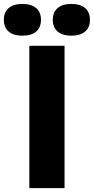

<svg xmlns="http://www.w3.org/2000/svg" viewBox="-98 -978 488 998"><path d="M54.5 0V-740H237.5V0ZM-78 -875Q-78 -914.5 -53 -936Q-28 -957.5 18.5 -957.5Q65 -957.5 90 -936Q115 -914.5 115 -875Q115 -835.5 90 -814Q65 -792.5 18.5 -792.5Q-28 -792.5 -53 -814Q-78 -835.5 -78 -875ZM176.5 -875Q176.5 -914.5 201.5 -936Q226.5 -957.5 273 -957.5Q319.5 -957.5 344.5 -936Q369.5 -914.5 369.5 -875Q369.5 -835.5 344.5 -814Q319.5 -792.5 273 -792.5Q226.5 -792.5 201.5 -814Q176.5 -835.5 176.5 -875Z"/></svg>

Font: Encode Sans Semi Condensed ExBd
Style: Regular
Weight: 800
Width: 4
Designer: Multiple Designers
Foundry: Impallari Type
Version: Version 2.000